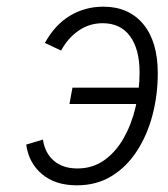

<svg xmlns="http://www.w3.org/2000/svg" viewBox="-20 -543 504 575"><path d="M210 12Q145.5 12 105.8 -21.5Q66 -55 58.5 -110L108.5 -125Q115 -83.5 142 -61Q169 -38.5 211.5 -38.5Q257.5 -38.5 292.2 -63.2Q327 -88 350.5 -129.5Q374 -171 386 -222.2Q398 -273.5 398 -326.5Q398 -395.5 369.5 -434.5Q341 -473.5 287.5 -473.5Q248 -473.5 215.8 -451.5Q183.5 -429.5 163 -391.5L114.5 -414.5Q145 -469.5 190 -496.2Q235 -523 289.5 -523Q365.5 -523 409 -470.8Q452.5 -418.5 452.5 -323.5Q452.5 -259 436.8 -198.8Q421 -138.5 390.2 -91Q359.5 -43.5 314.5 -15.8Q269.5 12 210 12ZM188 -231.5 197 -280.5H425L416 -231.5Z"/></svg>

Font: Overpass ExtraLight
Style: Italic
Weight: 250
Italic angle: -10°
Designer: Delve Withrington, Dave Bailey, Thomas Jockin
Foundry: Delve Fonts LLC
Version: Version 4.000